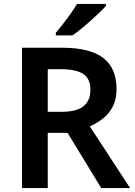

<svg xmlns="http://www.w3.org/2000/svg" viewBox="-20 -957 687 977"><path d="M297 -714Q438 -714 505.5 -662Q573 -610 573 -504Q573 -452 554 -415Q535 -378 503.5 -353.5Q472 -329 437 -314L642 0H495L324 -281H223V0H92V-714ZM288 -605H223V-388H291Q370 -388 405 -416.5Q440 -445 440 -500Q440 -557 403 -581Q366 -605 288 -605ZM519 -927Q507 -913 486 -893Q465 -873 440.5 -851Q416 -829 392 -809.5Q368 -790 349 -777H264V-790Q280 -809 300 -834.5Q320 -860 339.5 -887.5Q359 -915 372 -937H519Z"/></svg>

Font: Noto Sans Sora Sompeng SemiBold
Style: Regular
Weight: 600
Version: Version 2.101